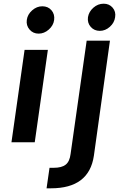

<svg xmlns="http://www.w3.org/2000/svg" viewBox="-20 -770 681 1039"><path d="M456 -677Q461 -707 485.5 -728.5Q510 -750 541 -750Q571 -750 589.5 -728.5Q608 -707 603 -677Q599 -647 574.5 -625Q550 -603 520 -603Q490 -603 471 -624.5Q452 -646 456 -677ZM209 -736Q240 -736 258.5 -714.5Q277 -693 273 -662Q269 -632 244 -610Q219 -588 189 -588Q159 -588 140 -610Q121 -632 125 -662Q129 -692 154 -714Q179 -736 209 -736ZM232 249 248 138H271Q314 138 335.5 121Q357 104 362 63L449 -550H575L488 73Q462 249 256 249ZM113 -500H239L168 0H42Z"/></svg>

Font: Oakes Grotesk
Style: Bold Italic
Weight: 600
Italic angle: -8°
Designer: Samuel Oakes
Foundry: Samuel Oakes
Version: Version 1.000;PS 001.000;hotconv 1.0.88;makeotf.lib2.5.64775